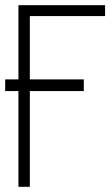

<svg xmlns="http://www.w3.org/2000/svg" viewBox="-20 -720 431 740"><path d="M0 -414V-369H303V-414ZM51 0H95V-658H385V-700H51Z"/></svg>

Font: Advent Pro Light
Style: Regular
Weight: 300
Version: Version 3.000